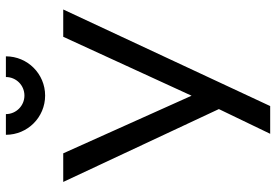

<svg xmlns="http://www.w3.org/2000/svg" viewBox="-166 -794 960 668"><g transform="rotate(-90 314.0 -460.0)"><path d="M315.5 -783C391 -783 452 -844 452 -919.5H380C380 -884 351.5 -855 315.5 -855C280 -855 251 -884 251 -919.5H179C179 -844 240 -783 315.5 -783ZM279 0 615 -720H520L315 -273.5L114.5 -720H15L268.5 -178.5L182.5 0Z"/></g></svg>

Font: Hauora Medium
Style: Regular
Weight: 500
Designer: Wayne Shih
Foundry: WCYS
Version: Version 1.001;hotconv 1.0.109;makeotfexe 2.5.65596